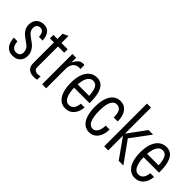

<svg xmlns="http://www.w3.org/2000/svg" viewBox="68 -1498 2286 2286"><g transform="rotate(45 1211.5 -355.0)"><path d="M169 10Q102 10 67 -33.5Q32 -77 28 -154H90Q93 -101 113 -74.5Q133 -48 170 -48Q202 -48 219 -65.5Q236 -83 236 -116Q236 -139 224 -163.5Q212 -188 180 -210L122 -252Q85 -279 64 -312.5Q43 -346 43 -391Q43 -448 78 -484Q113 -520 171 -520Q228 -520 259.5 -482.5Q291 -445 295 -372H233Q230 -419 214.5 -440.5Q199 -462 168 -462Q139 -462 123 -444.5Q107 -427 107 -395Q107 -372 119 -350Q131 -328 162 -305L220 -263Q255 -238 277.5 -201Q300 -164 300 -117Q300 -60 265 -25Q230 10 169 10Z M527 10Q468 10 437 -18.5Q406 -47 406 -102V-599L474 -629V-105Q474 -75 489.5 -61.5Q505 -48 539 -48Q553 -48 563.5 -49.5Q574 -51 579 -54V3Q569 6 555 8Q541 10 527 10ZM338 -452V-510H579V-452Z M659 0V-510H722V-404H727V0ZM727 -330 711 -401Q733 -461 762.5 -490.5Q792 -520 833 -520Q844 -520 853 -517V-450Q850 -451 844.5 -451.5Q839 -452 833 -452Q781 -452 754 -417Q727 -382 727 -330Z M1055 10Q1003 10 965 -21.5Q927 -53 907 -112Q887 -171 887 -253Q887 -337 908.5 -396.5Q930 -456 970.5 -488Q1011 -520 1067 -520Q1116 -520 1149 -492Q1182 -464 1199.5 -406Q1217 -348 1217 -259Q1217 -255 1217 -250Q1217 -245 1217 -240H932V-298H1181L1153 -258Q1152 -365 1130.5 -412.5Q1109 -460 1062 -460Q1011 -460 984 -407Q957 -354 957 -253Q957 -156 983 -103Q1009 -50 1057 -50Q1098 -50 1121 -80Q1144 -110 1148 -162H1212Q1205 -84 1164 -37Q1123 10 1055 10Z M1456 10Q1405 10 1368 -21.5Q1331 -53 1311.5 -112.5Q1292 -172 1292 -255Q1292 -339 1312 -398Q1332 -457 1370 -488.5Q1408 -520 1461 -520Q1508 -520 1540.5 -496Q1573 -472 1590.5 -428Q1608 -384 1608 -323H1542Q1542 -390 1522 -425Q1502 -460 1461 -460Q1428 -460 1406 -437.5Q1384 -415 1373 -369.5Q1362 -324 1362 -256Q1362 -189 1373 -143Q1384 -97 1405 -73.5Q1426 -50 1457 -50Q1497 -50 1519.5 -88Q1542 -126 1542 -187H1608Q1608 -129 1589.5 -84.5Q1571 -40 1537 -15Q1503 10 1456 10Z M1704 0V-720H1772V0ZM1948 0 1760 -265 1940 -510H2017L1820 -246L1819 -289L2027 0Z M2225 10Q2173 10 2135 -21.5Q2097 -53 2077 -112Q2057 -171 2057 -253Q2057 -337 2078.5 -396.5Q2100 -456 2140.5 -488Q2181 -520 2237 -520Q2286 -520 2319 -492Q2352 -464 2369.5 -406Q2387 -348 2387 -259Q2387 -255 2387 -250Q2387 -245 2387 -240H2102V-298H2351L2323 -258Q2322 -365 2300.5 -412.5Q2279 -460 2232 -460Q2181 -460 2154 -407Q2127 -354 2127 -253Q2127 -156 2153 -103Q2179 -50 2227 -50Q2268 -50 2291 -80Q2314 -110 2318 -162H2382Q2375 -84 2334 -37Q2293 10 2225 10Z"/></g></svg>

Font: Instrument Sans Condensed
Style: Regular
Weight: 400
Width: 3
Designer: Rodrigo Fuenzalida
Foundry: fragTYPE
Version: Version 1.000;gftools[0.9.28]